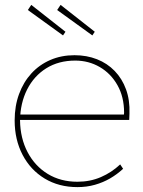

<svg xmlns="http://www.w3.org/2000/svg" viewBox="-20 -756 585 786"><path d="M297 10Q221 10 163 -25Q105 -60 72.5 -122Q40 -184 40 -263Q40 -322 58 -371Q76 -420 108.5 -455.5Q141 -491 186 -510.5Q231 -530 285 -530Q335 -530 377 -513.5Q419 -497 449.5 -465.5Q480 -434 496 -390Q512 -346 510 -291L509 -265H52V-287H498L486 -270L488 -295Q488 -359 461 -407Q434 -455 388.5 -481.5Q343 -508 288 -508Q220 -508 169.5 -476.5Q119 -445 91 -389.5Q63 -334 62 -263Q63 -190 93 -133Q123 -76 175.5 -44Q228 -12 297 -12Q349 -12 393 -31Q437 -50 472 -83L484 -65Q459 -42 430.5 -25.5Q402 -9 368.5 0.5Q335 10 297 10ZM358 -611 214 -715 228 -736 368 -626ZM238 -611 94 -715 108 -736 248 -626Z"/></svg>

Font: Lexend Deca Thin
Style: Regular
Weight: 250
Designer: Bonnie Shaver-Troup, Thomas Jockin
Foundry: Lexend
Version: Version 1.007